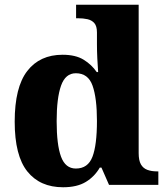

<svg xmlns="http://www.w3.org/2000/svg" viewBox="-20 -780 703 810"><path d="M246 10Q149 10 95.5 -56.5Q42 -123 42 -267Q42 -412 95 -480.5Q148 -549 244 -549Q299 -549 333 -528Q367 -507 388 -476H394Q392 -501 390.5 -534Q389 -567 389 -593V-643Q389 -670 378 -682.5Q367 -695 349 -699Q331 -703 309 -703H301V-760H565V-134Q565 -103 574.5 -86.5Q584 -70 601.5 -63.5Q619 -57 642 -57H648V0H440L408 -73H401Q379 -35 342 -12.5Q305 10 246 10ZM300 -69Q351 -69 370 -118.5Q389 -168 389 -270Q389 -366 370.5 -418.5Q352 -471 300 -471Q256 -471 237.5 -418.5Q219 -366 219 -269Q219 -169 237.5 -119Q256 -69 300 -69Z"/></svg>

Font: Noto Serif Gujarati ExtraBold
Style: Regular
Weight: 800
Version: Version 2.102